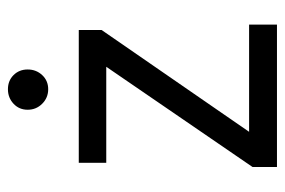

<svg xmlns="http://www.w3.org/2000/svg" viewBox="-140 -592 735 496"><g transform="rotate(-90 228.0 -344.5)"><path d="M412 3H44V-60L303 -438H55V-509H398V-450L135 -69H412ZM281.5 -677.5Q296 -663 296 -641Q296 -619 281.5 -603.5Q267 -588 245 -588Q223 -588 207.5 -603.5Q192 -619 192 -641Q192 -663 207.5 -677.5Q223 -692 245 -692Q267 -692 281.5 -677.5Z"/></g></svg>

Font: Hind Siliguri Fixed
Style: Regular
Weight: 400
Designer: Jyotish Sonowal
Foundry: Indian Type Foundry
Version: Version 1.001;October 28, 2021;FontCreator 12.0.0.2565 64-bi